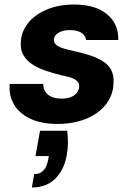

<svg xmlns="http://www.w3.org/2000/svg" viewBox="-20 -536 586 849"><path d="M235 12Q162 12 113 -11.5Q64 -35 41 -75.5Q18 -116 23 -165H171Q171 -145 180.5 -130.5Q190 -116 208 -108Q226 -100 252 -100Q277 -100 294 -107Q311 -114 320 -126Q329 -138 330 -152Q331 -168 321 -177.5Q311 -187 292.5 -193Q274 -199 249 -204Q214 -212 181 -223.5Q148 -235 123 -251.5Q98 -268 84 -291.5Q70 -315 72 -348Q74 -397 104.5 -434.5Q135 -472 187.5 -494Q240 -516 307 -516Q402 -516 453.5 -473Q505 -430 503 -359H361Q358 -380 339 -391.5Q320 -403 289 -403Q258 -403 238.5 -391Q219 -379 218 -360Q218 -348 228 -338.5Q238 -329 258.5 -322.5Q279 -316 308 -310Q350 -301 383 -289.5Q416 -278 439 -262.5Q462 -247 473 -224Q484 -201 482 -168Q480 -113 447 -72.5Q414 -32 359 -10Q304 12 235 12ZM121 293 131 234Q157 234 172 218Q187 202 193 170L196 154H137L157 42H277Q281 71 280.5 98Q280 125 275 150Q264 215 224.5 254Q185 293 121 293Z"/></svg>

Font: DM Sans Black
Style: Italic
Weight: 900
Italic angle: -10°
Designer: Colophon Foundry, Jonny Pinhorn
Foundry: Colophon Foundry
Version: Version 4.004;gftools[0.9.30]